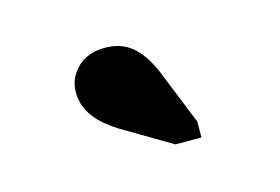

<svg xmlns="http://www.w3.org/2000/svg" viewBox="-47 -918 593 406"><g transform="rotate(-15 250.0 -715.0)"><path d="M308 -741 352 -632V-597H295L197 -655Q174 -668 156.5 -683.5Q139 -699 129.5 -717.5Q120 -736 120 -758Q120 -788 142.5 -810.5Q165 -833 203 -833Q231 -833 250.5 -821.5Q270 -810 284 -789Q298 -768 308 -741Z"/></g></svg>

Font: Roboto Serif 20pt ExtraBold
Style: Regular
Weight: 800
Version: Version 1.008